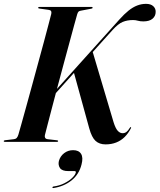

<svg xmlns="http://www.w3.org/2000/svg" viewBox="-32 -736 828 996"><path d="M201 -35.5Q199 -27.5 202 -21.5Q205 -15.5 214.5 -14L262 -8.5Q265 -8.5 267.2 -7.5Q269.5 -6.5 269.5 -4Q269.5 -2 267.8 -1Q266 0 263 0H-6.5Q-9.5 0 -11 -1Q-12.5 -2 -12.5 -3.5Q-12.5 -6 -10.8 -7Q-9 -8 -6 -8.5L40.5 -14Q50 -15 55.2 -21.2Q60.5 -27.5 63.5 -38Q69 -57 79.8 -95.5Q90.5 -134 104.8 -185.5Q119 -237 134.8 -294.8Q150.5 -352.5 166.2 -410.2Q182 -468 195.8 -519Q209.5 -570 219.5 -608.2Q229.5 -646.5 234 -664Q236 -674 232.5 -679Q229 -684 219.5 -685L173 -691.5Q169 -692 167.5 -693Q166 -694 166 -696Q166 -698 167.8 -699Q169.5 -700 172.5 -700H443.5Q446 -700 447.2 -699Q448.5 -698 448.5 -696Q448.5 -694.5 447.5 -693.2Q446.5 -692 442 -691L387 -680.5Q379.5 -679.5 375.5 -675.8Q371.5 -672 368.5 -662Q363.5 -644.5 353 -606.5Q342.5 -568.5 328.8 -517.2Q315 -466 299.2 -408Q283.5 -350 268 -291.8Q252.5 -233.5 239 -182Q225.5 -130.5 215.5 -92Q205.5 -53.5 201 -35.5ZM350 -364.5 447 -473 557 -102.5Q567 -70.5 578.5 -57.8Q590 -45 604 -45Q615 -45 623.8 -51.5Q632.5 -58 641.5 -73Q644.5 -77.5 647 -76.5Q648.5 -76.5 648.2 -75Q648 -73.5 647 -70.5Q633.5 -44 614.5 -25.2Q595.5 -6.5 570.8 3.2Q546 13 516 13Q483.5 13 463.8 -5Q444 -23 431 -70ZM213.5 -204 207 -212 587 -634.5Q612.5 -663 635 -681Q657.5 -699 679.8 -707.5Q702 -716 725.5 -716Q750 -716 763 -704Q776 -692 775.5 -674.5Q775.5 -652.5 759.2 -638.8Q743 -625 711.5 -625Q695 -625 683.2 -628.5Q671.5 -632 658 -632Q628 -632 604.5 -622.2Q581 -612.5 552.5 -581ZM322.5 151.5Q290 151.5 279.2 135.8Q268.5 120 273.5 99Q280.5 74 300.8 58.5Q321 43 347.5 43Q376.5 43 388.5 62Q400.5 81 391 117Q378 169 339 200Q300 231 245.5 239.5Q243 240 241.5 239.2Q240 238.5 240 236.5Q240 235 241.2 233.5Q242.5 232 245 231.5Q276 227.5 301 215Q326 202.5 341.8 187.5Q357.5 172.5 361 160Q363 151.5 355 151.5Z"/></svg>

Font: Fraunces 120pt SemiBold
Style: Italic
Weight: 600
Italic angle: -16°
Version: Version 1.000;[b76b70a41]